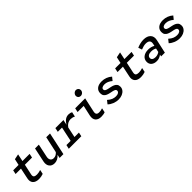

<svg xmlns="http://www.w3.org/2000/svg" viewBox="402 -2373 3995 3995"><g transform="rotate(-45 2400.0 -375.0)"><path d="M343 9Q247 9 203.5 -40Q160 -89 178 -174L228 -411H69L88 -501H247L277 -639L395 -663L361 -501H572L553 -411H342L292 -178Q282 -129 303 -108.5Q324 -88 376 -88Q426 -88 490 -109L470 -14Q443 -4 408.5 2.5Q374 9 343 9Z M804 7Q724 7 685 -46.5Q646 -100 664 -185L731 -501H843L781 -209Q769 -152 792.5 -117Q816 -82 866 -82Q933 -82 983 -141L1061 -501H1172L1065 0H953L969 -77Q897 7 804 7Z M1223 0 1243 -89H1367L1435 -411H1311L1330 -501H1567L1543 -385Q1612 -510 1722 -510Q1773 -510 1810 -487L1787 -383Q1765 -397 1736.5 -403.5Q1708 -410 1686 -410Q1591 -410 1529 -322L1480 -89H1611L1592 0Z M2176 -600Q2145 -600 2124.5 -620.5Q2104 -641 2104 -671Q2104 -706 2130.5 -733Q2157 -760 2192 -760Q2222 -760 2243.5 -739Q2265 -718 2265 -688Q2265 -652 2239 -626Q2213 -600 2176 -600ZM2174 9Q2086 9 2044 -41Q2002 -91 2023 -185L2073 -411H1893L1913 -501H2206L2136 -182Q2126 -132 2144.5 -110Q2163 -88 2207 -88Q2231 -88 2255 -92Q2279 -96 2308 -106L2288 -10Q2263 0 2232.5 4.5Q2202 9 2174 9Z M2684 10Q2617 10 2553.5 -15Q2490 -40 2446 -83L2504 -156Q2554 -111 2599 -93.5Q2644 -76 2690 -76Q2737 -76 2764.5 -94.5Q2792 -113 2792 -143Q2792 -168 2771 -180.5Q2750 -193 2717 -200Q2684 -207 2647 -214.5Q2610 -222 2577 -236.5Q2544 -251 2523 -278.5Q2502 -306 2502 -354Q2502 -424 2553 -466.5Q2604 -509 2697 -509Q2760 -509 2818 -487.5Q2876 -466 2922 -424L2864 -352Q2782 -423 2695 -423Q2650 -423 2625.5 -407Q2601 -391 2601 -364Q2601 -339 2622.5 -325.5Q2644 -312 2677.5 -304.5Q2711 -297 2749 -289.5Q2787 -282 2820.5 -267.5Q2854 -253 2875.5 -226Q2897 -199 2897 -153Q2897 -106 2869 -69Q2841 -32 2793 -11Q2745 10 2684 10Z M3343 9Q3247 9 3203.5 -40Q3160 -89 3178 -174L3228 -411H3069L3088 -501H3247L3277 -639L3395 -663L3361 -501H3572L3553 -411H3342L3292 -178Q3282 -129 3303 -108.5Q3324 -88 3376 -88Q3426 -88 3490 -109L3470 -14Q3443 -4 3408.5 2.5Q3374 9 3343 9Z M3811 7Q3736 7 3691.5 -30Q3647 -67 3647 -130Q3647 -204 3702 -248Q3757 -292 3849 -292Q3889 -292 3927.5 -282.5Q3966 -273 3997 -254L4007 -300Q4033 -416 3900 -416Q3844 -416 3760 -382L3732 -464Q3836 -508 3926 -508Q4034 -508 4086 -452.5Q4138 -397 4118 -304L4051 0H3941L3950 -43Q3914 -16 3880.5 -4.5Q3847 7 3811 7ZM3750 -140Q3750 -108 3776.5 -89Q3803 -70 3849 -70Q3881 -70 3909 -79Q3937 -88 3964 -107L3982 -190Q3936 -220 3862 -220Q3811 -220 3780.5 -198.5Q3750 -177 3750 -140Z M4484 10Q4417 10 4353.5 -15Q4290 -40 4246 -83L4304 -156Q4354 -111 4399 -93.5Q4444 -76 4490 -76Q4537 -76 4564.5 -94.5Q4592 -113 4592 -143Q4592 -168 4571 -180.5Q4550 -193 4517 -200Q4484 -207 4447 -214.5Q4410 -222 4377 -236.5Q4344 -251 4323 -278.5Q4302 -306 4302 -354Q4302 -424 4353 -466.5Q4404 -509 4497 -509Q4560 -509 4618 -487.5Q4676 -466 4722 -424L4664 -352Q4582 -423 4495 -423Q4450 -423 4425.5 -407Q4401 -391 4401 -364Q4401 -339 4422.5 -325.5Q4444 -312 4477.5 -304.5Q4511 -297 4549 -289.5Q4587 -282 4620.5 -267.5Q4654 -253 4675.5 -226Q4697 -199 4697 -153Q4697 -106 4669 -69Q4641 -32 4593 -11Q4545 10 4484 10Z"/></g></svg>

Font: Red Hat Mono Medium
Style: Italic
Weight: 500
Italic angle: -12°
Monospace: yes
Designer: Pentagram, MCKL
Foundry: Pentagram, MCKL
Version: Version 1.023; ttfautohint (v1.8.3)